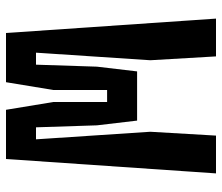

<svg xmlns="http://www.w3.org/2000/svg" viewBox="-70 -670 740 640"><g transform="rotate(90 300.0 -350.0)"><path d="M397.8 -303 404.4 -100H444.4L419.2 -481L432 -700H558L510 0H346L320 -158V-337H280V-158L254 0H90L42 -700H168L180.8 -481L155.6 -100H195.6L202.2 -303L218 -437H382Z"/></g></svg>

Font: Fliege Mono Thin
Style: Regular
Weight: 100
Version: Version 0.020;Glyphs 3.3 (3306)